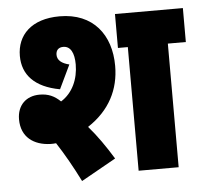

<svg xmlns="http://www.w3.org/2000/svg" viewBox="-49 -683 797 755"><g transform="rotate(-5 349.5 -305.5)"><path d="M134 -135C141 -135 149 -135 156 -136C186 -90 216 -37 245 21L382 -56C352 -105 321 -150 287 -189C374 -246 414 -326 414 -419C414 -541 346 -632 213 -632C101 -632 44 -572 44 -490C44 -416 91 -364 190 -346L235 -440C205 -447 188 -461 188 -482C188 -500 198 -511 217 -511C246 -511 260 -483 260 -438C260 -381 237 -327 190 -298C166 -321 142 -332 108 -332C55 -332 19 -298 19 -242C19 -172 68 -137 134 -135ZM628 -488H699V-622H431V-488H470V0H628Z"/></g></svg>

Font: Noto Sans Devanagari Condensed Black
Style: Regular
Weight: 900
Width: 3
Designer: Jelle Bosma - Monotype Design Team
Foundry: Monotype Imaging Inc.
Version: Version 2.004